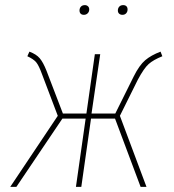

<svg xmlns="http://www.w3.org/2000/svg" viewBox="-20 -731 682 751"><path d="M615 -511Q580 -497 561.5 -480.5Q543 -464 519 -419L449 -278L553 0H530L430 -267H336L298 0H277L315 -267H224L44 0H20L206 -278L145 -439Q132 -475 121.5 -487.5Q111 -500 87 -511L95 -529Q122 -519 135.5 -503Q149 -487 162 -454L226 -287H318L351 -519H372L338 -287H431L503 -432Q525 -476 548 -495.5Q571 -515 608 -529ZM291 -690Q291 -699 296.5 -705Q302 -711 312 -711Q319 -711 324 -706.5Q329 -702 329 -694Q329 -685 323 -679Q317 -673 308 -673Q300 -673 295.5 -677.5Q291 -682 291 -690ZM441 -690Q441 -699 446.5 -705Q452 -711 462 -711Q470 -711 474.5 -706.5Q479 -702 479 -694Q479 -685 473.5 -679Q468 -673 459 -673Q451 -673 446 -677.5Q441 -682 441 -690Z"/></svg>

Font: Fira Sans Condensed Thin
Style: Italic
Weight: 250
Width: 3
Italic angle: -8°
Designer: Carrois Corporate & Edenspiekermann AG
Foundry: Carrois Corporate GbR & Edenspiekermann AG
Version: Version 4.203